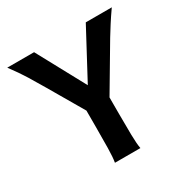

<svg xmlns="http://www.w3.org/2000/svg" viewBox="-161 -859 988 1005"><g transform="rotate(-30 333.0 -356.5)"><path d="M280.8 -273.4 136.7 -520Q108.4 -568.4 80.8 -613.3Q53.2 -658.2 12.2 -712.9H174.3L381.8 -329.6ZM376 -273.4 281.7 -329.6 486.8 -712.9H644Q615.2 -671.9 595 -640.1Q574.7 -608.4 557.6 -580.1Q540.5 -551.8 522 -520ZM258.8 -339.4H397.9V-212.4Q397.9 -140.1 398.9 -84.7Q399.9 -29.3 405.3 0H251.5Q256.8 -29.3 257.8 -84.7Q258.8 -140.1 258.8 -212.4Z"/></g></svg>

Font: Andika
Style: Bold
Weight: 700
Designer: Victor Gaultney, Annie Olsen, Julie Remington, Don Collingsworth, Eric Hays, Becca Hirsbrunner
Foundry: SIL International
Version: Version 6.101